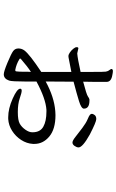

<svg xmlns="http://www.w3.org/2000/svg" viewBox="184 -776 631 1040"><g transform="rotate(90 500.0 -255.5)"><path d="M353 -544Q353 -540 357.5 -534.5Q362 -529 364 -524.5Q366 -520 367.5 -513Q369 -506 369 -442V-376Q297 -360 270 -358H268L241 -364L238 -363Q235 -362 235 -354.5Q235 -347 244 -336Q253 -325 264.5 -317.5Q276 -310 282.5 -310Q289 -310 292 -311L369 -326V-163Q274 -100 253 -72Q242 -57 242 -39Q242 -21 256.5 -10.5Q271 0 319 20Q367 40 382 40Q406 40 416 11Q421 -4 421 -74V-137Q514 -187 574 -191H584Q636 -191 666 -174Q696 -157 696 -116V-114Q696 -97 682 -77Q668 -57 649.5 -46.5Q631 -36 586.5 -36Q542 -36 512 -46.5Q482 -57 471 -57Q460 -57 460 -49Q460 -32 514 -8Q568 16 614 16H624Q658 14 688 -5Q718 -24 737.5 -54Q757 -84 759 -118V-126Q759 -173 719 -206.5Q679 -240 603 -240L582 -239Q505 -233 421 -187Q421 -225 421.5 -263Q422 -301 422 -338Q487 -355 527.5 -367.5Q568 -380 568 -394Q568 -424 524 -424H518Q512 -423 501.5 -415.5Q491 -408 422 -390Q423 -422 423 -454V-517Q423 -542 386 -548Q373 -551 364 -551Q355 -551 353 -544ZM708 -426Q640 -461 624.5 -461Q609 -461 602.5 -452Q596 -443 596 -437.5Q596 -432 601 -427Q606 -422 625.5 -414Q645 -406 672.5 -385.5Q700 -365 720.5 -348.5Q741 -332 751.5 -332Q762 -332 770 -343.5Q778 -355 778 -365Q778 -387 708 -426ZM301 -44Q297 -45 297 -48.5Q297 -52 298 -52Q342 -90 369 -107Q368 -97 368 -88V-60Q368 -43 366 -27Q365 -22 359 -22Q327 -28 301 -44Z"/></g></svg>

Font: LXGW WenKai Mono TC
Style: Regular
Weight: 400
Designer: LXGW / Fontworks Inc.
Foundry: LXGW / Fontworks Inc.
Version: Version 1.330